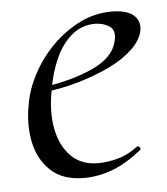

<svg xmlns="http://www.w3.org/2000/svg" viewBox="-39 -435 421 483"><g transform="rotate(-5 171.5 -193.5)"><path d="M155 12Q102 12 71.5 -16Q41 -44 31.5 -89Q22 -134 32 -185Q38 -222 58.5 -260.5Q79 -299 110 -330Q141 -361 179 -380Q217 -399 260 -399Q297 -399 314.5 -384.5Q332 -370 328 -345Q323 -321 300 -299Q277 -277 241 -259.5Q205 -242 160.5 -229Q116 -216 68 -211L70 -224Q147 -235 199.5 -259.5Q252 -284 261 -324Q268 -351 252 -361.5Q236 -372 216 -372Q182 -372 157 -351Q132 -330 116 -295Q100 -260 93 -218Q82 -162 90.5 -118Q99 -74 125 -48Q151 -22 193 -22Q217 -22 243 -29Q269 -36 294 -55Q297 -57 300.5 -53Q304 -49 301 -46Q263 -15 227 -1.5Q191 12 155 12Z"/></g></svg>

Font: Cormorant
Style: Italic
Weight: 400
Italic angle: -10°
Designer: Christian Thalmann (Catharsis Fonts)
Foundry: Catharsis Fonts
Version: Version 4.000